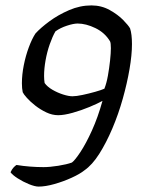

<svg xmlns="http://www.w3.org/2000/svg" viewBox="-20 -585 533 710"><path d="M123 105Q109 105 87 96Q65 87 45.5 74.5Q26 62 19 52Q24 41 30 34.5Q36 28 41 25Q65 29 91 31Q117 33 141 33Q164 33 195.5 28Q227 23 246 16Q257 8 277.5 -23Q298 -54 320 -102.5Q342 -151 359 -212Q341 -202 311 -189.5Q281 -177 249 -168Q217 -159 195 -159Q173 -159 151 -169.5Q129 -180 110.5 -194.5Q92 -209 79.5 -223Q67 -237 64 -244Q61 -258 61 -277Q61 -309 68 -344Q75 -379 86.5 -410Q98 -441 111 -461Q130 -482 162.5 -506Q195 -530 235.5 -547.5Q276 -565 318 -565Q355 -565 385.5 -548Q416 -531 435.5 -511Q455 -491 461 -480Q468 -459 468 -422Q468 -382 459 -329.5Q450 -277 434 -220Q418 -163 395.5 -110Q373 -57 347 -16Q321 25 292 45Q276 58 245.5 72Q215 86 181.5 95.5Q148 105 123 105ZM248 -229Q262 -229 285.5 -234Q309 -239 332 -245.5Q355 -252 366 -257Q374 -277 379 -305Q384 -333 387 -361Q390 -389 390 -407Q390 -426 387 -432Q368 -464 333 -481Q298 -498 267 -498Q252 -498 227.5 -490Q203 -482 185 -469Q174 -450 164 -421.5Q154 -393 148.5 -362Q143 -331 143 -304Q143 -297 143.5 -290.5Q144 -284 145 -278Q155 -264 174 -253Q193 -242 213.5 -235.5Q234 -229 248 -229Z"/></svg>

Font: Texturina 72pt 72pt Regular
Style: Italic
Weight: 400
Italic angle: -11°
Designer: Guillermo Torres Carreño
Foundry: Omnibus-Type
Version: Version 1.002; ttfautohint (v1.8.3)